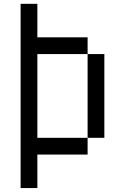

<svg xmlns="http://www.w3.org/2000/svg" viewBox="-20 -801 648 995"><path d="M434 -86.8V0H173.6V173.6H86.8V-781.2H173.6V-607.6H434V-520.8H173.6V-86.8ZM520.8 -86.8H434V-520.8H520.8Z"/></svg>

Font: 8-bit Operator+
Style: Regular
Weight: 400
Designer: GrandChaos9000
Foundry: Grand Chaos Productions
Version: Version 1.2.0 - April 24, 2014